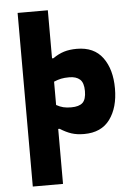

<svg xmlns="http://www.w3.org/2000/svg" viewBox="-58 -720 655 943"><g transform="rotate(-5 269.5 -248.0)"><path d="M65 -676H214V-439H221Q248 -458 275.5 -466.5Q303 -475 339 -475Q424 -475 466.5 -417Q509 -359 509 -265Q509 -171 466.5 -113Q424 -55 339 -55Q304 -55 277.5 -63.5Q251 -72 221 -91H214V180H65ZM361 -265Q361 -306 342.5 -322.5Q324 -339 290 -339Q266 -339 249.5 -335.5Q233 -332 214 -324V-209Q232 -199 248.5 -195Q265 -191 287 -191Q326 -191 343.5 -207.5Q361 -224 361 -265Z"/></g></svg>

Font: Athiti
Style: Bold
Weight: 700
Designer: CadsonDemak Team
Foundry: CadsonDemak
Version: Version 1.033